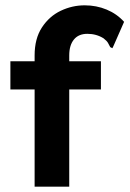

<svg xmlns="http://www.w3.org/2000/svg" viewBox="-20 -701 490 721"><path d="M110 -365H19V-471H110V-493Q110 -556 137.5 -598Q165 -640 208 -660.5Q251 -681 298 -681Q342 -681 380.5 -665Q419 -649 446 -619L406 -528L402 -520L394 -524Q390 -531 386 -539Q382 -547 369 -557Q342 -574 308 -574Q275 -574 257.5 -552.5Q240 -531 240 -493V-471H359V-365H240V0H110Z"/></svg>

Font: Inconsolata SemiCondensed Black
Style: Regular
Weight: 900
Width: 4
Monospace: yes
Designer: Raph Levien, Cyreal, Brenton Simpson
Foundry: Raph Levien, Cyreal, Google
Version: Version 3.001; ttfautohint (v1.8.2.53-6de2)